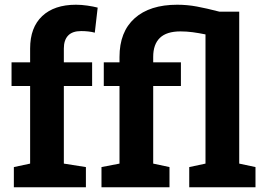

<svg xmlns="http://www.w3.org/2000/svg" viewBox="-20 -792 1124 812"><path d="M38.6 0V-85.4L107.4 -100.1V-428.2H28.8V-528.3H107.4V-586.9Q107.4 -675.8 158.4 -723.9Q209.5 -772 301.3 -772Q324.2 -772 349.6 -768.3Q375 -764.6 393.1 -759.8L380.9 -653.8Q369.1 -657.2 354 -658.9Q338.9 -660.6 323.2 -660.6Q286.1 -660.6 268.1 -641.6Q250 -622.6 250 -586.9V-528.3H369.6V-428.2H250V-100.1L343.3 -85.4V0ZM409.2 0V-85.4L485.4 -100.1V-428.2H418.9V-528.3H485.4V-551.3Q485.4 -657.2 549.3 -714.6Q613.3 -772 729.5 -772Q771.5 -772 812.5 -764.4Q853.5 -756.8 907.7 -742.7H991.7V-100.1L1060.5 -85.4V0H780.3V-85.4L849.1 -100.1V-646.5Q820.3 -652.3 794.7 -655.8Q769 -659.2 743.2 -659.2Q684.6 -659.2 656.2 -631.8Q627.9 -604.5 627.9 -551.3V-528.3H745.1V-428.2H627.9V-100.1L696.8 -85.4V0Z"/></svg>

Font: Roboto Slab LO
Style: Bold
Weight: 700
Designer: Google
Version: Version 2.000